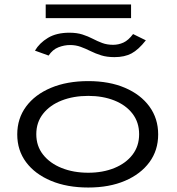

<svg xmlns="http://www.w3.org/2000/svg" viewBox="-20 -829 790 857"><path d="M374 8Q279 8 207.5 -22Q136 -52 96.5 -105Q57 -158 57 -229Q57 -300 96.5 -353.5Q136 -407 207.5 -437Q279 -467 374 -467Q468 -467 538 -437Q608 -407 647 -353.5Q686 -300 686 -229Q686 -158 647 -105Q608 -52 538 -22Q468 8 374 8ZM374 -58Q439 -58 490.5 -79Q542 -100 571.5 -138.5Q601 -177 601 -230Q601 -283 571.5 -321.5Q542 -360 490.5 -380.5Q439 -401 374 -401Q308 -401 255.5 -380.5Q203 -360 172.5 -321.5Q142 -283 142 -230Q142 -177 172.5 -138.5Q203 -100 255.5 -79Q308 -58 374 -58ZM574 -677 631 -649Q598 -607 567 -590.5Q536 -574 491 -574Q457 -574 431.5 -582Q406 -590 384 -601Q362 -612 340 -620Q318 -628 293 -628Q267 -628 241 -618Q215 -608 197 -581L136 -603Q156 -637 194 -660Q232 -683 290 -683Q323 -683 348 -675Q373 -667 394 -656Q415 -645 436.5 -637Q458 -629 485 -629Q509 -629 531 -639Q553 -649 574 -677ZM184 -748V-809H565V-748Z"/></svg>

Font: Inconsolata ExtraExpanded Thin
Style: Regular
Weight: 100
Width: 8
Monospace: yes
Designer: Raph Levien, Cyreal, Brenton Simpson
Foundry: Raph Levien, Cyreal, Google
Version: Version 3.100; ttfautohint (v1.8.4.7-5d5b)